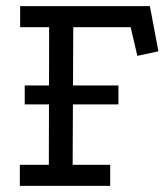

<svg xmlns="http://www.w3.org/2000/svg" viewBox="-20 -609 548 629"><path d="M46 -589H471L499 -441L430 -426L408 -520H220L218 -69H341V0H45V-69H140L141 -520H46ZM61 -329H368V-267H61Z"/></svg>

Font: Podkova
Style: Regular
Weight: 400
Designer: Ilya Yudin
Foundry: Cyreal (www.cyreal.org)
Version: Version 2.103